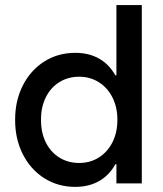

<svg xmlns="http://www.w3.org/2000/svg" viewBox="-20 -727 645 761"><path d="M441.4 0V-76.2H437.5Q412.6 -31.7 372.3 -9Q332 13.7 278.3 13.7Q209.5 13.7 155 -21Q100.6 -55.7 70.1 -116.5Q39.6 -177.2 40 -252Q39.6 -326.7 70.1 -387.5Q100.6 -448.2 155 -482.9Q209.5 -517.6 278.3 -517.6Q332 -517.6 372.1 -495.1Q412.1 -472.7 437 -428.7H441.4V-707H542V0ZM445.3 -252Q445.3 -301.8 425.8 -340.6Q406.2 -379.4 371.8 -401.1Q337.4 -422.9 293.9 -422.9Q249.5 -422.9 214.8 -401.1Q180.2 -379.4 161.1 -340.3Q142.1 -301.3 142.6 -252Q142.1 -202.6 161.1 -163.6Q180.2 -124.5 214.8 -102.8Q249.5 -81.1 293.9 -81.1Q337.4 -81.1 371.8 -102.8Q406.2 -124.5 425.8 -163.3Q445.3 -202.1 445.3 -252Z"/></svg>

Font: Wanted Sans Medium
Style: Regular
Weight: 500
Designer: Original Design by Kil Hyung-jin and Kang Hanbin, Wanted Lab, Inc; Hangeul from Source Han Sans by Jang Soo-young and Ka
Foundry: Wanted Lab, Inc.
Version: Version 1.001